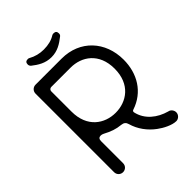

<svg xmlns="http://www.w3.org/2000/svg" viewBox="-264 -1088 1236 1236"><g transform="rotate(-45 354.5 -469.5)"><path d="M368 -715C468 -715 564 -652 564 -510C564 -368 468 -304 368 -304C268 -304 172 -368 172 -510V-695C172 -706 181 -715 192 -715ZM453 -223C452 -231 455 -236 462 -238C583 -278 646 -384 646 -510C646 -675 535 -797 368 -797H131C108 -797 90 -779 90 -756V-41C90 -18 108 0 131 0C154 0 172 -18 172 -41V-241C172 -260 180 -269 196 -269C203 -269 210 -267 218 -263C261 -240 295 -228 338 -224C359 -222 371 -212 376 -193C393 -132 433 -78 484 -41C516 -17 568 10 606 10C626 10 646 -8 646 -31C646 -48 633 -68 613 -71C537 -92 470 -143 453 -223ZM433 -946C405 -928 370 -919 329 -919C291 -919 256 -928 224 -946C221 -948 217 -949 212 -949C195 -949 187 -941 187 -924C187 -917 190 -910 196 -904C233 -875 273 -849 329 -849C385 -849 424 -875 461 -904C468 -909 471 -915 471 -924C471 -941 463 -949 446 -949C441 -949 437 -948 433 -946Z"/></g></svg>

Font: Fabada
Style: Regular
Weight: 400
Designer: deFharo
Foundry: deFharo.com
Version: Version 4.000 2011 initial release